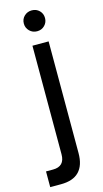

<svg xmlns="http://www.w3.org/2000/svg" viewBox="-145 -712 526 980"><g transform="rotate(-15 118.0 -222.0)"><path d="M133.3 -560.1Q109.4 -560.1 93.3 -576.2Q77.1 -592.3 77.1 -615.2Q77.1 -639.2 93.5 -654.8Q109.9 -670.4 133.3 -670.4Q157.2 -670.4 173.1 -654.5Q189 -638.7 189 -615.2Q189 -592.3 173.1 -576.2Q157.2 -560.1 133.3 -560.1ZM47.9 225.6H-8.8V142.6H28.3Q90.3 142.6 90.3 78.6V-495.1H175.8V95.2Q175.8 159.7 144 192.6Q112.3 225.6 47.9 225.6Z"/></g></svg>

Font: Potro Sans Bangla SemiBold
Style: Regular
Weight: 600
Designer: Jayed Ahsan Saad
Foundry: Codepotro
Version: Potro Sans Bangla;Version 0.996;CodepotroFonts;